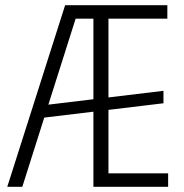

<svg xmlns="http://www.w3.org/2000/svg" viewBox="-20 -720 709 740"><path d="M231 -700H288L66 0H8ZM136 -313 610 -370V-322L136 -265ZM340 -700H625V-648H388L398 -687V-13L388 -52H628V0H340ZM388 -700V-648H263L264 -700Z"/></svg>

Font: Pathway Extreme Condensed Thin
Style: Regular
Weight: 250
Width: 3
Version: Version 1.001;gftools[0.9.26]